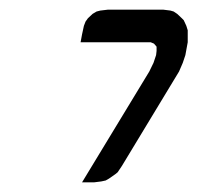

<svg xmlns="http://www.w3.org/2000/svg" viewBox="-20 -586 411 400"><path d="M147.9 -498 150.9 -514.2 154.8 -532.2 158.2 -541 163.1 -547.9 172.9 -557.1 181.2 -562 189 -564 205.1 -565.9H319.8L335 -564L341.8 -562L349.1 -557.1L358.9 -547.9L362.8 -543.9L368.2 -532.2L371.1 -522.9V-514.2V-498L366.2 -471.2L360.8 -455.1L353 -437L233.9 -240.2L225.1 -227.1L220.2 -223.1L207 -213.9L200.2 -210L190.9 -208L175.8 -206.1H150.9L291 -437L299.8 -455.1L305.2 -471.2L306.2 -480V-488.8L300.8 -495.1L293.9 -498Z"/></svg>

Font: Petahja
Style: Italic
Weight: 400
Designer: T. Christopher White
Version: Version 1.1